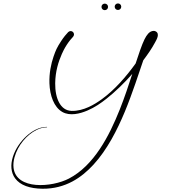

<svg xmlns="http://www.w3.org/2000/svg" viewBox="-20 -918 1064 1136"><path d="M658.6 -878.4C658.6 -867.5 667.1 -859 678 -859C688.9 -859 697.4 -867.5 697.4 -878.4C697.4 -889.2 688.9 -897.7 678 -897.7C667.1 -897.7 658.6 -889.2 658.6 -878.4ZM580.5 -877.3C580.5 -866.4 589 -857.9 599.9 -857.9C610.8 -857.9 619.3 -866.4 619.3 -877.3C619.3 -888.2 610.8 -896.6 599.9 -896.6C589 -896.6 580.5 -888.2 580.5 -877.3ZM889.6 -735.3C875 -735.3 864.1 -727 856.5 -718.7C849 -710.5 842 -699.3 835 -685.4C820.1 -655.6 798.1 -591.2 782.5 -542.5C725.8 -463.3 655.5 -383.6 581.2 -330.2C539.9 -300.5 475 -260.3 404.2 -261.8C367.8 -263 345.3 -283.4 330.7 -309.4C313.7 -339.6 306 -381 306.6 -425.3C307.4 -494.2 325.2 -552 345.9 -598.7C351.4 -611.3 360.9 -631.1 375 -652.9C389.3 -674.9 402.9 -690.5 412.4 -700.5C415.5 -703.7 417.9 -709.9 417.9 -714.3C417.9 -725.3 409 -734.3 397.9 -734.3C393.2 -734.3 386.7 -731.5 383.5 -728.1C372.7 -716.8 357.4 -699.2 341.5 -674.6C316.3 -635.9 309.8 -620.5 296.9 -583.5C282.2 -541 270.3 -484.8 272.5 -424.9C275 -353.2 298.8 -284.1 348.7 -255.6C393.7 -229.9 453.6 -245.2 497.7 -264.2C542.9 -283.7 577.2 -308.1 609.8 -333.7C659.6 -372.8 716.1 -427.3 762.7 -480.7C741.9 -416.3 716.3 -339.5 688.5 -269.8C626.1 -113.4 536.1 61.2 388 138.4C287.8 190.7 76.6 207.1 60.2 75.4C57.7 55.2 60 33.7 65.9 12.4C85.1 -57.4 137.4 -120.3 196.3 -149.3C219.1 -160.5 239.8 -164.7 257.5 -164.7C258.2 -164.7 258.8 -165.3 258.8 -166C258.8 -166.7 258.2 -167.3 257.5 -167.3C209.7 -167.3 167.1 -140.7 136.3 -112.6C103.4 -82.6 71.7 -39 56.3 9.6C41.5 56.5 43.9 102.6 69.6 137.4C99.7 178.2 156.2 197.8 231 198.7C368.4 199.8 463.4 131.9 533.2 56C614.3 -32.3 673.9 -149.7 718.7 -257.5C763.7 -365.9 804.3 -493.4 827.7 -561.1C855.9 -598.9 876.3 -628.1 896.3 -664.9C905.5 -682 929.4 -719.6 899.5 -733.2C895.8 -734.9 892.3 -735.3 889.6 -735.3Z"/></svg>

Font: Sinatra
Style: Regular
Weight: 400
Designer: Fahmi
Version: Version 0.1